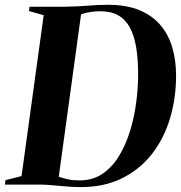

<svg xmlns="http://www.w3.org/2000/svg" viewBox="-40 -771 755 802"><path d="M83.5 -743H231.5Q280 -743.5 324.8 -747.2Q369.5 -751 410.5 -751Q490 -751 544.8 -727.5Q599.5 -704 632.8 -663Q666 -622 680.8 -568.8Q695.5 -515.5 695.5 -455.5Q695.5 -361 670.2 -276.8Q645 -192.5 594.8 -128Q544.5 -63.5 470 -26.5Q395.5 10.5 297.5 10.5Q275 10.5 252.2 9Q229.5 7.5 207 5.2Q184.5 3 163 1.5Q141.5 0 121 0H-19.5L-17 -18.5L50 -35.5L142.5 -707.5L81 -725ZM203 -15 166 -40.5Q192 -37 209 -31.5Q226 -26 244.5 -21.8Q263 -17.5 293 -17.5Q347.5 -17.5 388 -45Q428.5 -72.5 456.8 -118.8Q485 -165 502.8 -222.5Q520.5 -280 528.8 -341.8Q537 -403.5 537 -460Q537 -523 529 -572Q521 -621 503 -655Q485 -689 454.8 -706.5Q424.5 -724 379 -724Q355 -724 336.8 -720.8Q318.5 -717.5 305 -713.2Q291.5 -709 282.5 -705L301 -728.5Z"/></svg>

Font: Merriweather 144pt
Style: Bold Italic
Weight: 700
Italic angle: -7.8°
Version: Version 2.101